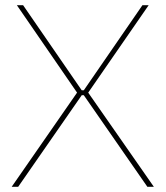

<svg xmlns="http://www.w3.org/2000/svg" viewBox="-20 -720 638 740"><path d="M25 0H50L295 -353H303L548 0H573L320 -363L553 -700H529L303 -372H295L69 -700H45L277 -363Z"/></svg>

Font: Fixel Display Thin
Style: Regular
Weight: 100
Designer: AlfaBravo + MacPaw
Foundry: Kyrylo Tkachov, Marchela Mozhyna, Serhii Makarenko, Maria Weinstein, Zakhar Kryvoshyya
Version: Version 1.211